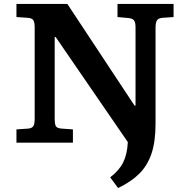

<svg xmlns="http://www.w3.org/2000/svg" viewBox="-20 -720 953 969"><path d="M63 0V-67L123 -71Q141 -73 148 -83Q155 -93 155 -122V-582Q155 -606 149 -617Q143 -628 121 -630L63 -634V-700H320L659 -187H664V-582Q664 -607 656.5 -617Q649 -627 628 -629L573 -634V-700H856V-634L799 -630Q779 -628 772 -617Q765 -606 765 -579V-95Q765 -5 744.5 55.5Q724 116 682.5 157Q641 198 576 229L536 175Q581 141 601.5 100Q622 59 625 -2V-3L261 -533H256V-118Q256 -97 261 -85Q266 -73 291 -71L348 -67V0Z"/></svg>

Font: Literata 7pt SemiBold
Style: Regular
Weight: 600
Designer: Latin by Veronika Burian and Jose Scaglione. Greek by Irene Vlachou. Cyrillic by Vera Evstafieva.
Foundry: TypeTogether
Version: Version 3.002